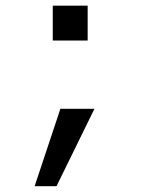

<svg xmlns="http://www.w3.org/2000/svg" viewBox="-20 -475 586 677"><path d="M289.1 -332H166V-455.1H289.1ZM313 -91.3 179.2 181.6H102.1L192.9 -91.3Z"/></svg>

Font: Anonymous Pro
Style: Bold
Weight: 700
Monospace: yes
Designer: Mark Simonson
Version: Version 1.003